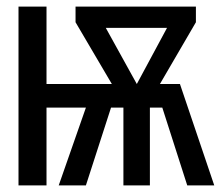

<svg xmlns="http://www.w3.org/2000/svg" viewBox="-20 -560 667 580"><path d="M35.9 0V-540H120.5V-306.2H317.9L208.2 -492.8V-540H571.8V-492.8L463.1 -306.2H523.6L627.2 0H545.6L470.3 -234.9H432.8V0H352.8V-234.9H315.4L239.5 0H157.4L239.5 -234.9H120.5V0ZM393.3 -306.2 484.6 -475.9H299.5Z"/></svg>

Font: FiraCode Nerd Font Mono
Style: Regular
Weight: 400
Monospace: yes
Designer: Carrois Corporate, Edenspiekermann AG, Nikita Prokopov
Foundry: Carrois Corporate, Edenspiekermann AG, Nikita Prokopov
Version: Version 6.002;Nerd Fonts 3.4.0